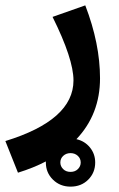

<svg xmlns="http://www.w3.org/2000/svg" viewBox="-53 -390 444 716"><path d="M232 129Q263 136 282.5 160Q302 184 302 216Q302 254 276 280Q250 306 210 306Q171 306 144.5 280Q118 254 118 216V212Q72 236 14 254L-33 136Q221 58 221 -90Q221 -170 143 -327L265 -370Q320 -227 320 -98Q320 36 232 129ZM248 216Q248 201 237 191Q226 181 210 181Q194 181 183 191Q172 201 172 216Q172 230 182.5 240.5Q193 251 210 251Q227 251 237.5 240.5Q248 230 248 216Z"/></svg>

Font: FiraGO Medium
Style: Regular
Weight: 500
Designer: bBox Type
Foundry: bBox Type GmbH
Version: Version 1.001;PS 001.001;hotconv 1.0.88;makeotf.lib2.5.64775